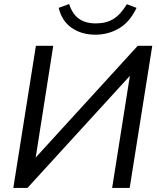

<svg xmlns="http://www.w3.org/2000/svg" viewBox="-20 -932 788 952"><path d="M46 0 158 -705H244L157 -151L663 -705H735L623 0H536L624 -556L116 0ZM453 -760Q385 -760 336 -793.5Q287 -827 271 -893L323 -912Q339 -862 371.5 -839Q404 -816 455 -816Q507 -816 542.5 -838Q578 -860 609 -911L657 -893Q624 -823 570.5 -791.5Q517 -760 453 -760Z"/></svg>

Font: Mulish Medium
Style: Italic
Weight: 500
Italic angle: -9°
Designer: Vernon Adams
Foundry: Vernon Adams
Version: Version 3.603; ttfautohint (v1.8.3)